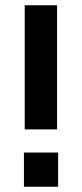

<svg xmlns="http://www.w3.org/2000/svg" viewBox="-20 -710 311 730"><path d="M71 0V-130H201V0ZM74 -218V-690H197V-218Z"/></svg>

Font: Oxanium ExtraLight SemiBold
Style: Regular
Weight: 600
Version: Version 2.000